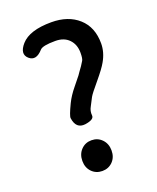

<svg xmlns="http://www.w3.org/2000/svg" viewBox="-144 -853 779 952"><g transform="rotate(-20 245.5 -377.0)"><path d="M230 13Q197 13 175 -9.5Q153 -32 153 -67.5Q153 -103 175 -126Q197 -149 230 -149Q263 -149 285 -126Q307 -103 307 -67.5Q307 -32 285 -9.5Q263 13 230 13ZM229 -234Q179 -228 171 -287Q169 -299 197 -357Q214 -392 243 -427Q262 -450 280 -473L291 -489Q308 -511 322 -535Q328 -545 328 -576Q328 -619 302 -646Q276 -673 230 -673Q163 -673 149 -657Q109 -612 76 -641Q43 -670 83 -716Q128 -767 243 -767Q332 -767 386 -718.5Q440 -670 440 -584Q440 -537 414 -492Q399 -465 358 -416Q314 -364 306.5 -349.5Q299 -335 285 -308Q273 -287 275.5 -264Q278 -241 229 -234Z"/></g></svg>

Font: Resource Han Rounded JP Medium
Style: Regular
Weight: 500
Designer: Cyano Hao (round all glyphs); Ryoko NISHIZUKA 西塚涼子 (kana, bopomofo & ideographs); Paul D. Hunt (Latin, Greek & Cyrillic)
Foundry: Cyano Hao
Version: 0.990